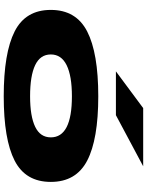

<svg xmlns="http://www.w3.org/2000/svg" viewBox="104 -896 807 1056"><g transform="rotate(90 508.0 -368.5)"><path d="M510 15Q272 15 153.5 -45Q35 -105 35 -244Q35 -383 153.5 -444Q272 -505 510 -505Q747 -505 864 -444Q981 -383 981 -244Q981 -105 864 -45Q747 15 510 15ZM510 -130Q620 -130 678 -158Q736 -186 736 -244Q736 -360 510 -360Q398 -360 339 -331Q280 -302 280 -244Q280 -186 338.5 -158Q397 -130 510 -130ZM373 -602 575 -752H895L614 -602Z"/></g></svg>

Font: Syne ExtraBold
Style: Regular
Weight: 800
Designer: Lucas Descroix
Foundry: Bonjour Monde
Version: Version 2.200; ttfautohint (v1.8.4)